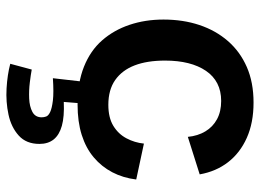

<svg xmlns="http://www.w3.org/2000/svg" viewBox="-126 -450 811 599"><g transform="rotate(90 279.5 -150.5)"><path d="M306 13Q238 13 188 -7Q138 -27 106 -63.5Q74 -100 57.5 -149Q41 -198 41 -255Q41 -316 58 -367Q75 -418 108 -456Q141 -494 189 -515Q237 -536 300 -536Q363 -536 410 -515Q457 -494 486 -456.5Q515 -419 524 -368L407 -331Q404 -362 390 -385.5Q376 -409 352 -422Q328 -435 295 -435Q264 -435 240.5 -423Q217 -411 201 -387.5Q185 -364 177 -332Q169 -300 169 -260Q169 -204 184 -165Q199 -126 229.5 -104.5Q260 -83 307 -83Q347 -83 372.5 -98.5Q398 -114 411.5 -139.5Q425 -165 428 -194L540 -170Q535 -129 517.5 -95.5Q500 -62 471 -37.5Q442 -13 401 0Q360 13 306 13ZM179 223 197 156Q213 159 237.5 162Q262 165 287 164Q312 163 329 154Q346 145 346 125Q346 118 343.5 111Q341 104 329.5 98.5Q318 93 293.5 90Q269 87 224 90L235 -6H303L298 56Q344 54 372.5 62Q401 70 415 87.5Q429 105 429 132Q429 173 403 196.5Q377 220 337.5 228.5Q298 237 255.5 234.5Q213 232 179 223Z"/></g></svg>

Font: Bricolage Grotesque 16pt SemiBold
Style: Regular
Weight: 600
Version: Version 1.001;gftools[0.9.33.dev8+g029e19f]